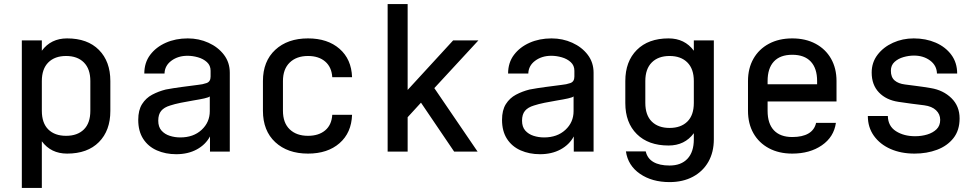

<svg xmlns="http://www.w3.org/2000/svg" viewBox="-20 -750 4840 950"><path d="M88 -550H187V-499Q232 -560 312 -560Q413 -560 469.5 -503Q526 -446 526 -349V-201Q526 -104 469.5 -47Q413 10 312 10Q232 10 187 -51V180H88ZM307 -473Q251 -473 219 -441Q187 -409 187 -349V-202Q187 -141 219 -109.5Q251 -78 307 -78Q363 -78 395 -109.5Q427 -141 427 -202V-349Q427 -409 395 -441Q363 -473 307 -473Z M852 13Q799 13 756 -6Q713 -25 688.5 -63Q664 -101 664 -157Q664 -205 683 -235Q702 -265 733 -281.5Q764 -298 800 -307Q837 -314 878.5 -319.5Q920 -325 959 -330Q982 -332 1002 -339Q1022 -346 1022 -371V-373V-400Q1022 -426 1004 -442.5Q986 -459 959.5 -466.5Q933 -474 908 -474Q861 -474 828 -449.5Q795 -425 794 -386H694Q694 -440 723 -478.5Q752 -517 800.5 -538.5Q849 -560 909 -560Q964 -560 1011.5 -538.5Q1059 -517 1088 -479Q1117 -441 1117 -390V0H1019V-75Q997 -34 953.5 -10.5Q910 13 852 13ZM872 -70Q937 -70 977.5 -107.5Q1018 -145 1018 -200V-273Q1013 -268 990.5 -263Q968 -258 937 -253Q906 -248 874.5 -241.5Q843 -235 822 -228Q792 -219 777.5 -201.5Q763 -184 763 -153Q763 -122 779 -104Q795 -86 820 -78Q845 -70 872 -70Z M1504 10Q1403 10 1342 -46.5Q1281 -103 1281 -202V-349Q1281 -447 1342 -503.5Q1403 -560 1504 -560Q1601 -560 1660 -508.5Q1719 -457 1722 -368H1624Q1621 -418 1589 -445.5Q1557 -473 1504 -473Q1447 -473 1413.5 -440.5Q1380 -408 1380 -349V-202Q1380 -142 1413.5 -110Q1447 -78 1504 -78Q1557 -78 1589 -105Q1621 -132 1624 -182H1722Q1719 -93 1660 -41.5Q1601 10 1504 10Z M1997 -305 2222 -550H2347L2129 -314L2343 0H2227L2063 -242L1997 -170V0H1898V-730H1997Z M2652 13Q2599 13 2556 -6Q2513 -25 2488.5 -63Q2464 -101 2464 -157Q2464 -205 2483 -235Q2502 -265 2533 -281.5Q2564 -298 2600 -307Q2637 -314 2678.5 -319.5Q2720 -325 2759 -330Q2782 -332 2802 -339Q2822 -346 2822 -371V-373V-400Q2822 -426 2804 -442.5Q2786 -459 2759.5 -466.5Q2733 -474 2708 -474Q2661 -474 2628 -449.5Q2595 -425 2594 -386H2494Q2494 -440 2523 -478.5Q2552 -517 2600.5 -538.5Q2649 -560 2709 -560Q2764 -560 2811.5 -538.5Q2859 -517 2888 -479Q2917 -441 2917 -390V0H2819V-75Q2797 -34 2753.5 -10.5Q2710 13 2652 13ZM2672 -70Q2737 -70 2777.5 -107.5Q2818 -145 2818 -200V-273Q2813 -268 2790.5 -263Q2768 -258 2737 -253Q2706 -248 2674.5 -241.5Q2643 -235 2622 -228Q2592 -219 2577.5 -201.5Q2563 -184 2563 -153Q2563 -122 2579 -104Q2595 -86 2620 -78Q2645 -70 2672 -70Z M3293 151Q3206 151 3146.5 110Q3087 69 3077 -1H3175Q3183 34 3213 51.5Q3243 69 3293 69Q3350 69 3381.5 35.5Q3413 2 3413 -61V-91Q3368 -30 3288 -30Q3188 -30 3131 -86.5Q3074 -143 3074 -240V-349Q3074 -446 3131 -503Q3188 -560 3288 -560Q3368 -560 3413 -499V-550H3512V-61Q3512 3 3485 50.5Q3458 98 3408.5 124.5Q3359 151 3293 151ZM3293 -473Q3237 -473 3205 -441Q3173 -409 3173 -349V-241Q3173 -180 3205 -148.5Q3237 -117 3293 -117Q3349 -117 3381 -148.5Q3413 -180 3413 -241V-349Q3413 -409 3381 -441Q3349 -473 3293 -473Z M3900 10Q3834 10 3784.5 -16.5Q3735 -43 3708 -90.5Q3681 -138 3681 -202V-349Q3681 -412 3708 -459.5Q3735 -507 3784.5 -533.5Q3834 -560 3900 -560Q3966 -560 4015.5 -533.5Q4065 -507 4092 -459.5Q4119 -412 4119 -349V-248H3778V-202Q3778 -138 3809.5 -105Q3841 -72 3900 -72Q3950 -72 3980 -89.5Q4010 -107 4018 -142H4116Q4106 -72 4046.5 -31Q3987 10 3900 10ZM3778 -333H4023V-349Q4023 -412 3991.5 -445.5Q3960 -479 3900 -479Q3840 -479 3809 -445.5Q3778 -412 3778 -349Z M4505 10Q4438 10 4386 -13Q4334 -36 4304 -78Q4274 -120 4274 -176H4373Q4374 -126 4413 -101Q4452 -76 4508 -76Q4540 -76 4568 -84.5Q4596 -93 4614 -110.5Q4632 -128 4632 -157Q4632 -185 4611.5 -204.5Q4591 -224 4553 -229Q4522 -233 4489.5 -237Q4457 -241 4426 -246Q4365 -255 4329 -292.5Q4293 -330 4293 -391Q4293 -441 4322 -479Q4351 -517 4398.5 -538.5Q4446 -560 4501 -560Q4561 -560 4609.5 -539Q4658 -518 4687 -479Q4716 -440 4716 -386H4616Q4615 -426 4582 -450.5Q4549 -475 4502 -475Q4477 -475 4450.5 -467.5Q4424 -460 4406 -443.5Q4388 -427 4388 -400Q4388 -368 4406.5 -352Q4425 -336 4458 -332Q4479 -329 4512 -325Q4545 -321 4586 -314Q4647 -304 4687.5 -264.5Q4728 -225 4728 -164Q4728 -105 4697.5 -66.5Q4667 -28 4616.5 -9Q4566 10 4505 10Z"/></svg>

Font: Tiny Medium
Style: Regular
Weight: 500
Monospace: yes
Designer: Philipp Nurullin, Konstantin Bulenkov
Foundry: JetBrains
Version: Version 2.251; ttfautohint (v1.8.4.7-5d5b)